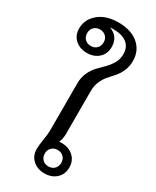

<svg xmlns="http://www.w3.org/2000/svg" viewBox="-198 -815 713 877"><g transform="rotate(30 158.5 -376.5)"><path d="M201.7 -153.3Q239.2 -153.3 263.3 -131.2Q287.5 -109.2 287.5 -73.3Q287.5 -37.5 263.3 -15.4Q239.2 6.7 201.7 6.7Q164.2 6.7 140 -15.4Q115.8 -37.5 115.8 -73.3Q115.8 -92.5 121.2 -124.6Q126.7 -156.7 126.7 -175V-425Q126.7 -456.7 138.8 -482.5Q150.8 -508.3 167.9 -525.8Q185 -543.3 201.7 -560Q218.3 -576.7 230.4 -597.9Q242.5 -619.2 242.5 -645Q242.5 -682.5 217.1 -702.1Q191.7 -721.7 145.8 -721.7Q134.2 -721.7 128.3 -720.8Q180 -701.7 180 -646.7Q180 -610.8 155.8 -588.8Q131.7 -566.7 94.2 -566.7Q56.7 -566.7 32.5 -588.8Q8.3 -610.8 8.3 -646.7Q8.3 -694.2 47.1 -727.1Q85.8 -760 151.7 -760Q218.3 -760 257.1 -727.1Q295.8 -694.2 295.8 -640Q295.8 -611.7 285.8 -588.3Q275.8 -565 261.2 -548.3Q246.7 -531.7 232.1 -515.4Q217.5 -499.2 207.5 -476.2Q197.5 -453.3 197.5 -425V-200Q197.5 -172.5 188.3 -152.5Q192.5 -153.3 201.7 -153.3ZM232.9 -104.6Q220.8 -116.7 201.7 -116.7Q182.5 -116.7 170.4 -104.6Q158.3 -92.5 158.3 -73.3Q158.3 -54.2 170.4 -42.1Q182.5 -30 201.7 -30Q220.8 -30 232.9 -42.1Q245 -54.2 245 -73.3Q245 -92.5 232.9 -104.6ZM125.4 -677.9Q113.3 -690 94.2 -690Q75 -690 62.9 -677.9Q50.8 -665.8 50.8 -646.7Q50.8 -627.5 62.9 -615.4Q75 -603.3 94.2 -603.3Q113.3 -603.3 125.4 -615.4Q137.5 -627.5 137.5 -646.7Q137.5 -665.8 125.4 -677.9Z"/></g></svg>

Font: Boon
Style: Regular
Weight: 400
Designer: Sungsit Sawaiwan
Foundry: FontUni
Version: Version 3.0